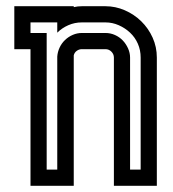

<svg xmlns="http://www.w3.org/2000/svg" viewBox="-20 -597 555 617"><path d="M26 -439V-577H217V-574Q229 -577 243 -577H319Q351 -577 381 -564Q411 -551 434 -528.5Q457 -506 470.5 -476Q484 -446 484 -412V0H346V-412Q346 -423 338 -431Q330 -439 319 -439H243Q234 -439 226.5 -433.5Q219 -428 217 -419V0H78V-439ZM130 -491V-52H164V-415Q165 -430 171.5 -444Q178 -458 189 -468.5Q200 -479 214 -485Q228 -491 243 -491H319Q335 -491 349.5 -484.5Q364 -478 374.5 -467Q385 -456 391.5 -441.5Q398 -427 398 -412V-52H432V-412Q432 -436 423 -456.5Q414 -477 398 -492Q382 -507 361.5 -516Q341 -525 319 -525H243Q220 -525 199.5 -516Q179 -507 164 -492V-525H78V-491Z"/></svg>

Font: Aurach Bi
Style: Regular
Weight: 400
Designer: Peter Wiegel
Foundry: Peter Wiegel
Version: Version 1.002